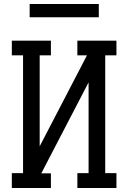

<svg xmlns="http://www.w3.org/2000/svg" viewBox="-20 -938 640 958"><path d="M234 0H39V-74H95V-662H39V-735H234V-662H178V-208L414 -662H366V-735H561V-662H505V-74H561V0H366V-74H422V-527L186 -73H234ZM128 -852V-918H473V-852Z"/></svg>

Font: Iosevka HT Extended
Style: Regular
Weight: 400
Width: 7
Monospace: yes
Designer: Belleve Invis
Foundry: Belleve Invis
Version: Version 32.3.0; ttfautohint (v1.8.4)